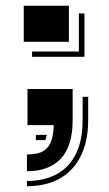

<svg xmlns="http://www.w3.org/2000/svg" viewBox="-20 -440 384 675"><path d="M63.5 -419.9H222.2V-293H63.5ZM92.8 -258.8H257.3V-392.6H276.9V-240.2H92.8ZM76.7 -127H235.4V-18.1Q235.4 74.2 193.4 118.2Q151.4 162.1 74.7 162.1V103Q97.2 103 114.3 98.6Q131.3 94.2 143.3 82.5Q155.3 70.8 161.6 50.8Q168 30.8 168.9 0H76.7ZM74.7 196.3Q117.7 196.3 153.6 183.8Q189.5 171.4 215.6 145.3Q241.7 119.1 256.1 78.6Q270.5 38.1 270.5 -18.1V-99.6H290V-18.1Q290 39.1 274.7 82.8Q259.3 126.5 231.2 155.8Q203.1 185.1 163.3 200Q123.5 214.8 74.7 214.8ZM144.5 34.2Q143.6 38.1 142.1 43.7Q140.6 49.3 139.2 52.7H106V34.2Z"/></svg>

Font: Vast Shadow
Style: Regular
Weight: 400
Designer: Nicole Fally
Foundry: Nicole Fally
Version: Version 1.002